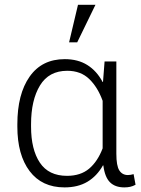

<svg xmlns="http://www.w3.org/2000/svg" viewBox="-20 -791 603 821"><path d="M477.5 -528.3V-133.8Q477.5 -82 490.2 -62.3Q502.9 -42.5 526.9 -42.5Q533.2 -42.5 538.6 -43.5Q543.9 -44.4 551.3 -46.4L559.6 -1Q547.9 5.4 536.6 7.8Q525.4 10.3 511.7 10.3Q472.2 10.3 450.2 -11.7Q428.2 -33.7 421.9 -83.5L420.4 -84Q394.5 -38.1 354 -13.9Q313.5 10.3 255.9 10.3Q159.2 10.3 106.7 -59.3Q54.2 -128.9 54.2 -249.5V-259.8Q54.2 -388.7 106.7 -463.4Q159.2 -538.1 256.8 -538.1Q313.5 -538.1 353.5 -512.9Q393.6 -487.8 418.9 -440.4H420.4L427.2 -528.3ZM112.8 -249.5Q112.8 -151.9 150.4 -95.5Q188 -39.1 266.6 -39.1Q324.7 -39.1 361.1 -69.8Q397.5 -100.6 418.9 -156.7V-359.9Q397.9 -418 361.6 -453.1Q325.2 -488.3 267.6 -488.3Q189 -488.3 150.9 -425.5Q112.8 -362.8 112.8 -259.8ZM313.5 -770.5H388.2L310.1 -609.9H275.4Z"/></svg>

Font: Franko
Style: Light
Weight: 300
Designer: Google
Version: Version 1.200310; 2013